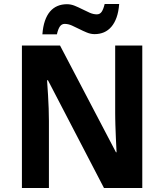

<svg xmlns="http://www.w3.org/2000/svg" viewBox="-20 -942 823 962"><path d="M692.9 0H501L220.2 -540H215.8Q218.8 -502.4 220.7 -465.3Q222.7 -433.6 223.9 -398.7Q225.1 -363.8 225.1 -335.9V0H89.8V-713.9H280.8L561 -179.2H564Q562.5 -216.3 560.5 -252.4Q560.1 -268.1 559.3 -284.4Q558.6 -300.8 558.1 -317.1Q557.6 -333.5 557.4 -348.6Q557.1 -363.8 557.1 -376V-713.9H692.9ZM304.2 -822.3Q289.1 -822.3 280 -809.3Q271 -796.4 265.1 -770H192.4Q195.3 -809.1 205.1 -837.4Q214.8 -865.7 230.7 -884.3Q246.6 -902.8 268.1 -911.9Q289.6 -920.9 315.4 -920.9Q335.4 -920.9 354.5 -913.1Q373.5 -905.3 392.3 -895.8Q411.1 -886.2 429.4 -878.2Q447.8 -870.1 465.3 -870.1Q480.5 -870.1 489.3 -882.8Q498 -895.5 504.4 -921.9H577.1Q574.2 -883.3 564.2 -855Q554.2 -826.7 538.1 -807.9Q522 -789.1 500.7 -780Q479.5 -771 454.1 -771Q434.6 -771 415 -779.1Q395.5 -787.1 377 -796.6Q358.4 -806.2 340.1 -814.2Q321.8 -822.3 304.2 -822.3Z"/></svg>

Font: Droid Sans
Style: Bold
Weight: 700
Foundry: Ascender Corporation
Version: Version 1.00 build 112